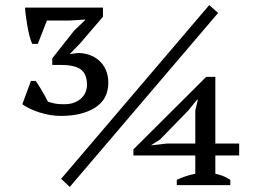

<svg xmlns="http://www.w3.org/2000/svg" viewBox="-20 -730 1031 757"><path d="M68 0ZM805 -710 840 -679 255 7 221 -25ZM888 0H677V-21Q694 -29 712 -35Q730 -41 750 -45V-117H506V-141L793 -427H829V-164H923V-117H829V-45Q843 -42 857 -37Q871 -32 888 -21ZM750 -294 760 -337H757L722 -294L611 -180L575 -157L638 -164H750ZM232 -319Q257 -319 274 -326Q291 -333 302 -344Q313 -355 318 -368.5Q323 -382 323 -395Q323 -438 299 -456Q275 -474 219 -474H186V-500L272 -609L316 -651V-653L254 -649H165L129 -557H107Q101 -570 96 -589.5Q91 -609 87.5 -630Q84 -651 81.5 -670Q79 -689 79 -700H386V-664L295 -558L256 -518V-517L287 -521Q311 -521 332.5 -513.5Q354 -506 370.5 -491.5Q387 -477 397 -455Q407 -433 407 -404Q407 -339 355.5 -306Q304 -273 220 -273Q179 -273 136.5 -286.5Q94 -300 68 -319L102 -411H120Q125 -406 131 -396Q137 -386 144 -374.5Q151 -363 157.5 -351Q164 -339 169 -329Q178 -326 193 -322.5Q208 -319 232 -319Z"/></svg>

Font: PT Serif
Style: Regular
Weight: 400
Designer: A.Korolkova, O.Umpeleva, V.Yefimov
Foundry: ParaType Ltd
Version: Version 1.000W OFL; ttfautohint (v1.6)